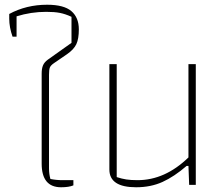

<svg xmlns="http://www.w3.org/2000/svg" viewBox="-20 -781 937 811"><path d="M156 -90V-470Q156 -491 161.5 -504.5Q167 -518 182 -529L282 -600V-710Q256 -722 233 -726.5Q210 -731 175 -731Q111 -731 50 -712V-626H33Q19 -666 19 -702V-722Q91 -761 179 -761Q250 -761 281.5 -734Q313 -707 313 -657Q313 -617 302.5 -594.5Q292 -572 263 -552L209 -515Q194 -505 190.5 -495.5Q187 -486 187 -465V-70Q187 -45 193 -25Q218 -20 244 -20H290V2Q271 10 238 10Q156 10 156 -90Z M442 -65V-510H473V-33Q494 -26 513.5 -23Q533 -20 561 -20Q677 -20 776 -116V-510H807V0H779L776 -80H768Q716 -35 666.5 -12.5Q617 10 555 10Q442 10 442 -65Z"/></svg>

Font: Athiti ExtraLight
Style: Regular
Weight: 275
Designer: CadsonDemak Team
Foundry: CadsonDemak
Version: Version 1.033